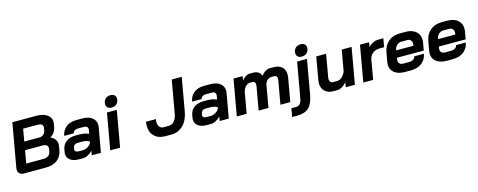

<svg xmlns="http://www.w3.org/2000/svg" viewBox="-35 -1535 6377 2560"><g transform="rotate(-15 3154.0 -255.5)"><path d="M33 -75Q33 -80 35 -94L142 -700H474Q566 -700 620 -662.5Q674 -625 674 -561Q674 -548 671 -534L662 -484Q655 -450 633 -420Q611 -390 579 -372V-371Q618 -356 640.5 -325Q663 -294 663 -254Q663 -247 661 -231L652 -179Q638 -94 576.5 -47Q515 0 416 0H115Q77 0 55 -20.5Q33 -41 33 -75ZM439 -410Q471 -410 494.5 -430.5Q518 -451 524 -485L530 -519Q531 -523 531 -531Q531 -554 513 -567Q495 -580 464 -580H259L229 -410ZM412 -120Q455 -120 482 -137.5Q509 -155 515 -187L523 -231Q524 -235 524 -243Q524 -267 506 -281.5Q488 -296 458 -296H209L178 -120Z M710 -110Q710 -118 712 -134L719 -173Q731 -238 781.5 -274.5Q832 -311 911 -311H971Q1000 -311 1033.5 -304Q1067 -297 1092 -285L1101 -337Q1102 -341 1102 -349Q1102 -369 1088.5 -381Q1075 -393 1051 -393H966Q937 -393 918 -380Q899 -367 895 -345H763Q777 -422 832 -464.5Q887 -507 972 -507H1057Q1141 -507 1190.5 -469Q1240 -431 1240 -367Q1240 -352 1237 -337L1177 0H1051L1062 -60Q1031 -28 996.5 -10Q962 8 932 8H874Q798 8 754 -24Q710 -56 710 -110ZM950 -96Q986 -96 1019 -115Q1052 -134 1071 -166L1074 -183Q1061 -195 1033 -202Q1005 -209 973 -209H911Q886 -209 870 -197.5Q854 -186 850 -165L845 -139Q841 -120 855.5 -108Q870 -96 897 -96Z M1398 -611Q1398 -655 1425.5 -682.5Q1453 -710 1499 -710Q1532 -710 1552 -692Q1572 -674 1572 -645Q1572 -601 1544.5 -573.5Q1517 -546 1471 -546Q1438 -546 1418 -564Q1398 -582 1398 -611ZM1394 -499H1530L1442 0H1306Z M1860 -190Q1860 -213 1865 -245H2001Q1997 -217 1997 -207Q1997 -164 2016.5 -139Q2036 -114 2070 -114H2147Q2190 -114 2221 -150Q2252 -186 2263 -250L2342 -700H2480L2400 -244Q2379 -125 2312 -58.5Q2245 8 2146 8H2063Q1970 8 1915 -45.5Q1860 -99 1860 -190Z M2475 -110Q2475 -118 2477 -134L2484 -173Q2496 -238 2546.5 -274.5Q2597 -311 2676 -311H2736Q2765 -311 2798.5 -304Q2832 -297 2857 -285L2866 -337Q2867 -341 2867 -349Q2867 -369 2853.5 -381Q2840 -393 2816 -393H2731Q2702 -393 2683 -380Q2664 -367 2660 -345H2528Q2542 -422 2597 -464.5Q2652 -507 2737 -507H2822Q2906 -507 2955.5 -469Q3005 -431 3005 -367Q3005 -352 3002 -337L2942 0H2816L2827 -60Q2796 -28 2761.5 -10Q2727 8 2697 8H2639Q2563 8 2519 -24Q2475 -56 2475 -110ZM2715 -96Q2751 -96 2784 -115Q2817 -134 2836 -166L2839 -183Q2826 -195 2798 -202Q2770 -209 2738 -209H2676Q2651 -209 2635 -197.5Q2619 -186 2615 -165L2610 -139Q2606 -120 2620.5 -108Q2635 -96 2662 -96Z M3852 -366Q3852 -348 3849 -328L3791 0H3655L3713 -328Q3714 -334 3714 -344Q3714 -365 3704.5 -377Q3695 -389 3677 -389H3634Q3605 -389 3580.5 -368.5Q3556 -348 3545 -314L3490 0H3354L3412 -327Q3413 -333 3413 -343Q3413 -364 3403.5 -376.5Q3394 -389 3376 -389H3337Q3308 -389 3281 -363Q3254 -337 3241 -295L3189 0H3053L3141 -499H3267L3257 -441Q3280 -471 3310 -489Q3340 -507 3364 -507H3418Q3457 -507 3485 -488Q3513 -469 3526 -436Q3580 -507 3647 -507H3698Q3770 -507 3811 -469Q3852 -431 3852 -366Z M4023 -611Q4023 -655 4050.5 -682.5Q4078 -710 4124 -710Q4157 -710 4177 -692Q4197 -674 4197 -645Q4197 -601 4169.5 -573.5Q4142 -546 4096 -546Q4063 -546 4043 -564Q4023 -582 4023 -611ZM3784 83H3846Q3882 83 3903 60Q3924 37 3933 -13L4019 -499H4155L4070 -18Q4049 98 3992.5 148.5Q3936 199 3826 199H3764Z M4224 -144Q4224 -158 4228 -186L4283 -499H4419L4364 -184Q4362 -170 4362 -165Q4362 -140 4375 -125Q4388 -110 4411 -110H4469Q4503 -110 4533.5 -137Q4564 -164 4584 -210L4635 -499H4771L4683 0H4557L4568 -64Q4538 -31 4505.5 -11.5Q4473 8 4446 8H4382Q4309 8 4266.5 -33.5Q4224 -75 4224 -144Z M4887 -499H5012L5002 -435Q5028 -465 5065.5 -483Q5103 -501 5141 -501H5210L5189 -383H5121Q5068 -383 5029.5 -351Q4991 -319 4982 -269L4935 0H4799Z M5175 -145Q5175 -161 5178 -179L5201 -308Q5218 -402 5280.5 -454.5Q5343 -507 5438 -507H5518Q5607 -507 5658.5 -462.5Q5710 -418 5710 -346Q5710 -328 5707 -310L5688 -203H5318L5314 -179Q5313 -174 5313 -165Q5313 -138 5330.5 -122Q5348 -106 5379 -106H5457Q5494 -106 5517.5 -121Q5541 -136 5545 -162H5679Q5665 -82 5605 -37Q5545 8 5453 8H5373Q5281 8 5228 -33.5Q5175 -75 5175 -145ZM5572 -301 5573 -307Q5575 -321 5575 -328Q5575 -359 5558.5 -377Q5542 -395 5512 -395H5430Q5395 -395 5368.5 -370.5Q5342 -346 5334 -306L5333 -301Z M5753 -145Q5753 -161 5756 -179L5779 -308Q5796 -402 5858.5 -454.5Q5921 -507 6016 -507H6096Q6185 -507 6236.5 -462.5Q6288 -418 6288 -346Q6288 -328 6285 -310L6266 -203H5896L5892 -179Q5891 -174 5891 -165Q5891 -138 5908.5 -122Q5926 -106 5957 -106H6035Q6072 -106 6095.5 -121Q6119 -136 6123 -162H6257Q6243 -82 6183 -37Q6123 8 6031 8H5951Q5859 8 5806 -33.5Q5753 -75 5753 -145ZM6150 -301 6151 -307Q6153 -321 6153 -328Q6153 -359 6136.5 -377Q6120 -395 6090 -395H6008Q5973 -395 5946.5 -370.5Q5920 -346 5912 -306L5911 -301Z"/></g></svg>

Font: Bai Jamjuree
Style: Bold Italic
Weight: 700
Italic angle: -10°
Designer: Katatrad Aksorn Co.,Ltd.
Foundry: Cadson Demak Co.,Ltd.
Version: Version 1.000; ttfautohint (v1.6)